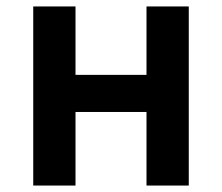

<svg xmlns="http://www.w3.org/2000/svg" viewBox="-20 -575 688 595"><path d="M83 0V-555H214V-343H434V-555H565V0H434V-228H214V0Z"/></svg>

Font: Noto Sans KR SemiBold
Style: Regular
Weight: 600
Designer: Ryoko NISHIZUKA  (kana, bopomofo & ideographs); Paul D. Hunt (Latin, Greek & Cyrillic); Sandoll Communications , Soo-you
Foundry: Adobe
Version: Version 2.004-H2;hotconv 1.0.118;makeotfexe 2.5.65603